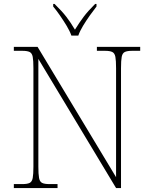

<svg xmlns="http://www.w3.org/2000/svg" viewBox="-20 -951 771 971"><path d="M50 0V-20H93Q118 -20 130 -26Q142 -32 145.5 -51Q149 -70 149 -108V-606Q149 -645 145.5 -663.5Q142 -682 130 -688Q118 -694 93 -694H50V-714H170L567 -55V-606Q567 -645 563.5 -663.5Q560 -682 548 -688Q536 -694 511 -694H470V-714H689V-694H648Q623 -694 611 -688Q599 -682 595.5 -663.5Q592 -645 592 -606V0H567L174 -653V-108Q174 -70 177.5 -51Q181 -32 193 -26Q205 -20 230 -20H271V0ZM341 -771Q333 -794 317 -820.5Q301 -847 283 -873Q265 -899 249 -918V-931H256Q294 -894 315.5 -866Q337 -838 359 -801Q382 -838 403 -866Q424 -894 461 -931H468V-918Q453 -899 434.5 -873Q416 -847 400 -820.5Q384 -794 376 -771Z"/></svg>

Font: Noto Serif Devanagari Thin
Style: Regular
Weight: 100
Designer: Universal Thirst, Indian Type Foundry and the Monotype Design Team
Foundry: Monotype Imaging Inc.
Version: Version 2.004; ttfautohint (v1.8.4.7-5d5b)